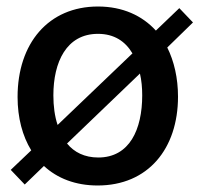

<svg xmlns="http://www.w3.org/2000/svg" viewBox="-20 -560 632 590"><path d="M531 -535 459 -466C417 -512 357 -540 281 -540C129 -540 34 -427 34 -262C34 -198 49 -142 76 -98L13 -38L56 7L115 -50C156 -12 212 10 280 10C435 10 527 -103 527 -263C527 -320 515 -372 494 -414L573 -491ZM144 -267C144 -369 184 -456 281 -456C331 -456 365 -433 387 -396L157 -176C148 -203 144 -234 144 -267ZM282 -76C240 -76 208 -92 186 -119L410 -334C415 -313 417 -290 417 -267C417 -162 378 -76 282 -76Z"/></svg>

Font: Cheyenne Sans Medium
Style: Regular
Weight: 500
Designer: The Public Sans project authors (U.S. Web Design System), Libre Franklin designed by Pablo Impallari and Rodrigo Fuenzal
Foundry: The Cheyenne Sans Project Authors
Version: Version 2.007